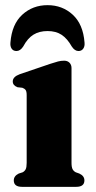

<svg xmlns="http://www.w3.org/2000/svg" viewBox="-20 -725 371 745"><path d="M257.5 -461V-93.5Q257.5 -76 261.8 -68.2Q266 -60.5 274 -56.5L288 -51.5Q307.5 -42.5 307.5 -25Q307.5 0 275.5 0H65.5Q33.5 0 33.5 -25Q33.5 -42 52.5 -51.5L68 -56.5Q75.5 -60.5 79.5 -68Q83.5 -75.5 83.5 -93V-356Q83.5 -370.5 79.2 -376Q75 -381.5 66.5 -384.5L48 -386.5Q29.5 -393.5 29.5 -409Q29.5 -427 56.5 -437L175.5 -477.5Q194 -483.5 205.2 -486.5Q216.5 -489.5 229 -489.5Q242 -489.5 249.8 -481.5Q257.5 -473.5 257.5 -461ZM164.5 -604.5Q132.5 -604.5 109.8 -590.5Q87 -576.5 70 -544.5Q58.5 -527 44 -527Q31.5 -527 25.2 -536.2Q19 -545.5 20.5 -560Q26 -631 66.5 -668Q107 -705 164.5 -705Q222 -705 262.2 -668Q302.5 -631 308 -560Q309.5 -545.5 303 -536.2Q296.5 -527 284.5 -527Q270 -527 258.5 -544.5Q241 -575.5 219 -590Q197 -604.5 164.5 -604.5Z"/></svg>

Font: Fraunces 9pt S000
Style: Bold
Weight: 700
Version: Version 1.000; ttfautohint (v1.8.3)